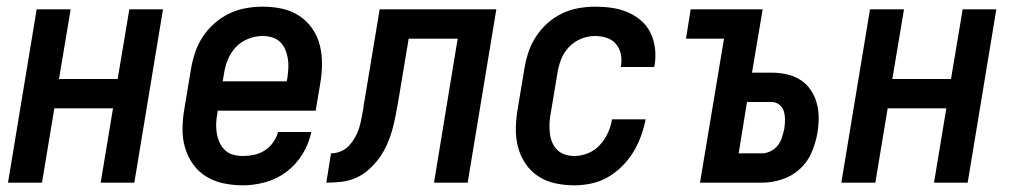

<svg xmlns="http://www.w3.org/2000/svg" viewBox="-20 -548 3040 576"><path d="M4 0 90 -520H192L157 -311H333L368 -520H469L383 0H282L319 -223H143L106 0Z M709 8Q679 8 650.5 2Q622 -4 598.5 -18.5Q575 -33 559 -55.5Q543 -78 535 -105.5Q527 -133 527.5 -162.5Q528 -192 533 -221L553 -341Q557 -366 565.5 -391Q574 -416 588.5 -438Q603 -460 623.5 -478Q644 -496 668 -507.5Q692 -519 717.5 -523.5Q743 -528 768 -528Q798 -528 826 -522Q854 -516 877 -501Q900 -486 916 -463.5Q932 -441 939 -414Q946 -387 946 -357.5Q946 -328 941 -299L927 -216H633L632 -207Q629 -192 628.5 -177Q628 -162 630.5 -147.5Q633 -133 639 -120Q645 -107 655 -97.5Q665 -88 679 -84Q693 -80 709 -80Q725 -80 742 -83.5Q759 -87 774 -96.5Q789 -106 799.5 -121Q810 -136 814 -152H914Q907 -118 888 -86.5Q869 -55 840 -33Q811 -11 776.5 -1.5Q742 8 709 8ZM648 -304H840L842 -313Q844 -328 845 -343Q846 -358 843.5 -372.5Q841 -387 835.5 -400Q830 -413 820 -422.5Q810 -432 796 -436Q782 -440 767 -440Q746 -440 724.5 -431.5Q703 -423 687.5 -406.5Q672 -390 663.5 -369Q655 -348 652 -327Z M959 0 973 -88Q988 -88 1002.5 -94Q1017 -100 1027.5 -111.5Q1038 -123 1045.5 -136.5Q1053 -150 1057.5 -164.5Q1062 -179 1064.5 -193.5Q1067 -208 1070 -223Q1070 -225 1070.5 -227.5Q1071 -230 1071 -232Q1072 -239 1073.5 -246.5Q1075 -254 1076 -261L1119 -520H1469L1383 0H1282L1353 -432H1206L1175 -246Q1171 -224 1167 -202.5Q1163 -181 1157 -159Q1151 -137 1141.5 -115.5Q1132 -94 1118.5 -75Q1105 -56 1086.5 -39.5Q1068 -23 1047 -14Q1026 -5 1003.5 -2.5Q981 0 959 0Z M1703 8Q1674 8 1646 2Q1618 -4 1595 -19Q1572 -34 1556.5 -57Q1541 -80 1534 -107Q1527 -134 1527.5 -163Q1528 -192 1533 -221L1553 -341Q1557 -366 1565 -390.5Q1573 -415 1587.5 -437.5Q1602 -460 1622 -478Q1642 -496 1666 -507.5Q1690 -519 1715.5 -523.5Q1741 -528 1765 -528Q1791 -528 1815.5 -524.5Q1840 -521 1862.5 -511.5Q1885 -502 1903 -486.5Q1921 -471 1931.5 -449.5Q1942 -428 1945 -403Q1948 -378 1944 -353Q1943 -351 1943 -349.5Q1943 -348 1943 -347H1842Q1842 -348 1842.5 -348.5Q1843 -349 1843 -350Q1846 -368 1842.5 -385.5Q1839 -403 1828 -416Q1817 -429 1800 -434.5Q1783 -440 1765 -440Q1744 -440 1723 -431.5Q1702 -423 1686.5 -406.5Q1671 -390 1663 -369Q1655 -348 1652 -327L1632 -207Q1629 -192 1628.5 -177.5Q1628 -163 1629.5 -148.5Q1631 -134 1636.5 -121Q1642 -108 1651.5 -98.5Q1661 -89 1674.5 -84.5Q1688 -80 1703 -80Q1724 -80 1744.5 -88.5Q1765 -97 1780 -113.5Q1795 -130 1804 -150Q1813 -170 1816 -190H1917Q1912 -165 1903 -140Q1894 -115 1880 -92Q1866 -69 1846.5 -49.5Q1827 -30 1803.5 -16.5Q1780 -3 1754 2.5Q1728 8 1703 8Z M2080 0 2152 -432H2038L2052 -520H2268L2236 -330H2295Q2318 -330 2340.5 -325Q2363 -320 2381 -308.5Q2399 -297 2411.5 -279Q2424 -261 2430 -239.5Q2436 -218 2436 -194.5Q2436 -171 2432 -148Q2427 -119 2414.5 -90Q2402 -61 2378.5 -40Q2355 -19 2325 -9.5Q2295 0 2266 0ZM2266 -88Q2279 -88 2292 -94.5Q2305 -101 2313.5 -112Q2322 -123 2326 -136Q2330 -149 2333 -162Q2335 -175 2335 -188.5Q2335 -202 2331.5 -214Q2328 -226 2318 -234Q2308 -242 2295 -242H2221L2196 -88Z M2504 0 2590 -520H2692L2657 -311H2833L2868 -520H2969L2883 0H2782L2819 -223H2643L2606 0Z"/></svg>

Font: Iosevka SS04 Semibold Oblique
Style: Regular
Weight: 600
Italic angle: -9°
Monospace: yes
Designer: Belleve Invis
Foundry: Belleve Invis
Version: Version 19.0.0; ttfautohint (v1.8.4)